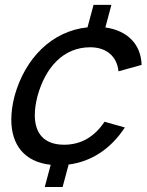

<svg xmlns="http://www.w3.org/2000/svg" viewBox="-20 -740 603 790"><path d="M164.1 29.5H237.6L262.4 -63C356.1 -75 436.2 -127.5 493.7 -215.5L410 -239C369.1 -177.5 313.7 -144.5 243.7 -144.5C161.9 -144.5 123.2 -190.9 123.2 -266.2C123.2 -289.8 127 -316.2 134.4 -345C166.8 -462 240.2 -545.5 351.2 -545.5C416.7 -545.5 461.4 -509 467.6 -446.5L562.7 -473C560.1 -558.5 503.6 -614.5 413.5 -627L438.4 -720H364.9L340.1 -627.5C194.1 -612.5 83.4 -501.5 39.9 -345C31 -310.3 26.5 -277.7 26.5 -247.7C26.5 -144.5 80.1 -73.6 188.6 -62Z"/></svg>

Font: Manrope
Style: MediumItalic
Weight: 500
Italic angle: -15°
Designer: Mikhail Sharanda
Foundry: Mikhail Sharanda
Version: Version 4.502;hotconv 1.0.109;makeotfexe 2.5.65596